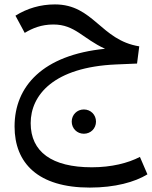

<svg xmlns="http://www.w3.org/2000/svg" viewBox="-20 -484 688 870"><path d="M46 89C46 255 152 366 387 366C501 366 591 341 648 306L614 227C560 255 485 274 396 274C215 274 119 204 119 74C119 -53 223 -180 507 -192L601 -196L611 -274C436 -302 404 -464 229 -464C163 -464 103 -446 50 -413L92 -335C127 -356 167 -373 222 -373C320 -373 355 -309 456 -263C174 -235 46 -93 46 89ZM360 122C391 122 415 98 415 67C415 36 391 12 360 12C329 12 305 36 305 67C305 98 329 122 360 122Z"/></svg>

Font: FiraGO Unicode
Style: Regular
Weight: 400
Designer: bBox Type
Foundry: bBox Type GmbH
Version: Version 1.001;PS 001.001;hotconv 1.0.88;makeotf.lib2.5.64775